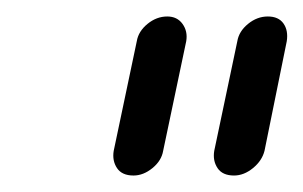

<svg xmlns="http://www.w3.org/2000/svg" viewBox="-20 -702 368 233"><path d="M264 -489Q250 -489 244 -498Q238 -507 240 -519L268 -652Q270 -664 281 -673Q292 -682 305 -682Q318 -682 324 -673.5Q330 -665 328 -652L301 -519Q298 -507 287 -498Q276 -489 264 -489ZM142 -489Q128 -489 122 -498Q116 -507 118 -519L146 -652Q148 -664 159 -673Q170 -682 183 -682Q195 -682 201.5 -673Q208 -664 206 -652L178 -519Q176 -507 165 -498Q154 -489 142 -489Z"/></svg>

Font: Comic Neue
Style: Italic
Weight: 400
Italic angle: -12°
Designer: Craig Rozynski
Foundry: Craig Rozynski
Version: Version 2.003